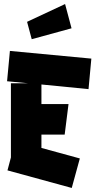

<svg xmlns="http://www.w3.org/2000/svg" viewBox="-20 -894 487 950"><path d="M335 36 17 -51 34 -115V-482H119L15 -492L29 -642L432 -604L418 -453L185 -476V-379H319L300 -228H185V-162L375 -110ZM137 -700 114 -786 302 -874 334 -754Z"/></svg>

Font: Blaka
Style: Regular
Weight: 400
Designer: Mohamed Gaber
Foundry: Kief Type Foundry
Version: Version 1.003; ttfautohint (v1.8.4.7-5d5b)